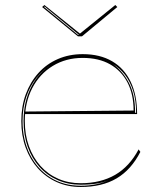

<svg xmlns="http://www.w3.org/2000/svg" viewBox="-20 -731 645 766"><path d="M310 -515Q379 -515 427.5 -486.5Q476 -458 501.5 -404.5Q527 -351 527 -276H79V-286L513 -290Q513 -355 488.5 -402Q464 -449 419 -474.5Q374 -500 310 -500Q243 -500 190.5 -468Q138 -436 108.5 -379Q79 -322 79 -248Q79 -193 95.5 -147.5Q112 -102 141.5 -69Q171 -36 212 -18Q253 0 302 0Q342 0 376.5 -8.5Q411 -17 439.5 -33.5Q468 -50 491.5 -75.5Q515 -101 533 -135L540 -125Q522 -90 498.5 -63.5Q475 -37 445.5 -19.5Q416 -2 380 6.5Q344 15 302 15Q250 15 206.5 -4.5Q163 -24 131.5 -59Q100 -94 82.5 -142Q65 -190 65 -248Q65 -307 83 -355.5Q101 -404 133.5 -440Q166 -476 211 -495.5Q256 -515 310 -515ZM70 -248Q70 -173 99.5 -114.5Q129 -56 181 -23Q233 10 302 10Q335 10 364 4Q393 -2 413 -12Q394 -3 365.5 1.5Q337 6 302 6Q252 6 210 -12.5Q168 -31 137.5 -65Q107 -99 90.5 -145.5Q74 -192 74 -248Q74 -325 105 -385Q136 -445 190 -476Q153 -455 126 -421Q99 -387 84.5 -343.5Q70 -300 70 -248ZM519 -281H523Q523 -331 511 -368.5Q499 -406 478.5 -432.5Q458 -459 430 -476Q469 -448 494 -401Q519 -354 519 -281ZM440 -711 448 -703 307 -586H291L148 -703L157 -711L299 -597ZM156 -703 291 -592H295L294 -593L158 -705Z"/></svg>

Font: Kalnia Glaze Thin
Style: Regular
Weight: 100
Designer: Frida Medrano
Foundry: Frida Medrano
Version: Version 1.110